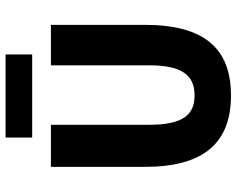

<svg xmlns="http://www.w3.org/2000/svg" viewBox="-102 -756 870 707"><g transform="rotate(-90 333.5 -403.0)"><path d="M335 12C508 12 595 -86 595 -306V-651H446V-289C446 -165 407 -122 335 -122C264 -122 227 -165 227 -289V-651H72V-306C72 -86 162 12 335 12ZM180 -720H486V-818H180Z"/></g></svg>

Font: Source Sans Pro
Style: Bold
Weight: 700
Designer: Paul D. Hunt
Foundry: Adobe Systems Incorporated
Version: Version 3.006;hotconv 1.0.111;makeotfexe 2.5.65597